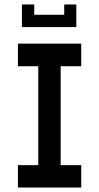

<svg xmlns="http://www.w3.org/2000/svg" viewBox="-20 -826 444 858"><path d="M60 12V-88H151V-530H60V-631H343V-530H251V-88H343V12ZM78 -705V-806H133V-760H267V-806H321V-705Z"/></svg>

Font: Pixelify Sans
Style: Regular
Weight: 400
Designer: Stefie Justprince
Foundry: Typecalism Foundryline
Version: Version 1.000;February 13, 2025;FontCreator 15.0.0.3015 64-b